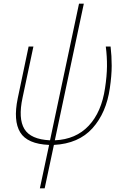

<svg xmlns="http://www.w3.org/2000/svg" viewBox="-20 -780 667 1040"><path d="M196 240 246 5Q128 0 89.5 -63Q51 -126 76 -247L135 -528H161L102 -250Q78 -138 112 -81.5Q146 -25 251 -20L408 -760H434L277 -20Q391 -25 460.5 -99Q530 -173 549 -303Q559 -368 559.5 -421Q560 -474 553 -528H579Q585 -477 585 -424Q585 -371 575 -303Q556 -169 481 -85.5Q406 -2 272 5L222 240Z"/></svg>

Font: Noto Sans Thin
Style: Italic
Weight: 100
Italic angle: -12°
Designer: Monotype Design Team
Foundry: Monotype Imaging Inc.
Version: Version 2.013; ttfautohint (v1.8.4.7-5d5b)